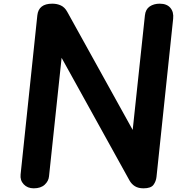

<svg xmlns="http://www.w3.org/2000/svg" viewBox="-20 -1024 1006 1044"><path d="M163.5 0Q129.5 0 109 -21.8Q88.5 -43.5 92 -75.5L183 -940.5Q186.5 -972.5 206.8 -988.2Q227 -1004 264 -1004Q290.5 -1004 311.2 -994.2Q332 -984.5 345.5 -960L701.5 -317.5L768 -940.5Q771.5 -973.5 794 -988.8Q816.5 -1004 848.5 -1004Q887 -1004 906.2 -981.5Q925.5 -959 921.5 -922L831 -62.5Q828.5 -38 814.5 -19Q800.5 0 760.5 0Q732.5 0 714 -11.2Q695.5 -22.5 684 -43L315 -709.5L246.5 -65Q244 -39 222.8 -19.5Q201.5 0 163.5 0Z"/></svg>

Font: Edu NSW ACT Cursive
Style: Regular
Weight: 400
Designer: Tina and Corey Anderson, Eben Sorkin, Mirko Velimirovic
Foundry: Sorkin Type Co.
Version: Version 2.000